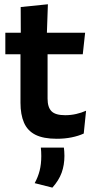

<svg xmlns="http://www.w3.org/2000/svg" viewBox="-20 -640 441 900"><path d="M246 10.5Q183.5 10.5 146.2 -8.2Q109 -27 92.5 -65Q76 -103 76 -158.5V-444.5H203V-177.5Q203 -137.5 221.2 -118.8Q239.5 -100 285.5 -100Q312.5 -100 337.5 -105.8Q362.5 -111.5 383.5 -121L372.5 -14Q347.5 -2.5 315.2 4Q283 10.5 246 10.5ZM5 -385.5V-486.5H379L368 -385.5ZM77.5 -477 77 -607 204.5 -620 199.5 -477ZM279.5 52Q280.5 59.5 281.2 69.5Q282 79.5 282 90.5Q282 133.5 269 169.5Q256 205.5 225.5 239.5L142.5 218.5Q158 190.5 165.8 160Q173.5 129.5 173.5 91.5Q173.5 81 173 71.5Q172.5 62 171.5 52Z"/></svg>

Font: Anek Latin Medium SemiBold
Style: Regular
Weight: 600
Version: Version 1.003